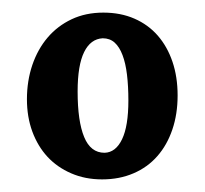

<svg xmlns="http://www.w3.org/2000/svg" viewBox="-20 -556 323 303"><path d="M142.1 -495.6Q123 -494.6 112.8 -473.9Q102.5 -453.1 102.5 -411.6Q102.5 -364.7 112.8 -339.8Q123 -314.9 145 -314.9Q162.6 -315.4 172.6 -336.2Q182.6 -356.9 182.6 -397.5Q182.6 -419.9 180.4 -438.2Q178.2 -456.5 173.3 -469.2Q168.5 -481.9 160.9 -488.8Q153.3 -495.6 142.1 -495.6ZM143.1 -536.1Q170.4 -536.1 192.1 -526.6Q213.9 -517.1 229 -499.8Q244.1 -482.4 252.2 -458.5Q260.3 -434.6 260.3 -405.3Q260.3 -376 252 -351.6Q243.7 -327.1 228.3 -309.6Q212.9 -292 190.7 -282.5Q168.5 -272.9 141.1 -272.9Q114.3 -272.9 92.3 -282.5Q70.3 -292 54.9 -308.6Q39.6 -325.2 31 -348.4Q22.5 -371.6 22.5 -399.4Q22.5 -428.2 31 -453.4Q39.6 -478.5 55.2 -496.8Q70.8 -515.1 93 -525.6Q115.2 -536.1 143.1 -536.1Z"/></svg>

Font: Parastoo Print
Style: Print-Bold
Weight: 700
Foundry: Saber Rastikerdar (saber.rastikerdar@gmail.com)
Version: Version 1.0.0-alpha3